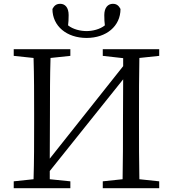

<svg xmlns="http://www.w3.org/2000/svg" viewBox="-20 -987 907 1007"><path d="M434 -788C538 -788 612 -850 612 -940C603 -957 592 -967 572 -967C547 -967 527 -948 527 -908C527 -885 528 -869 530 -854C504 -833 465 -824 434 -824C402 -824 363 -833 337 -854C339 -869 340 -885 340 -908C340 -948 321 -967 296 -967C275 -967 264 -957 255 -940C255 -850 330 -788 434 -788ZM815 -694V-729H519V-694L626 -682V-640L241 -155L242 -392C242 -491 242 -588 245 -683L349 -694V-729H52V-694L156 -683C159 -587 159 -489 159 -392V-337C159 -239 159 -142 156 -47L52 -36V0H349V-36L241 -47V-90L626 -571L625 -353C625 -241 625 -142 623 -47L519 -36V0H815V-36L711 -47C709 -143 709 -241 709 -337V-392C709 -491 709 -588 711 -683Z"/></svg>

Font: Source Han Serif
Style: Regular
Weight: 400
Designer: Ryoko NISHIZUKA 西塚涼子 (kana & ideographs); Frank Grießhammer (Latin, Greek & Cyrillic); Wenlong ZHANG 张文龙 (bopomofo); San
Foundry: Adobe Systems Incorporated
Version: Version 1.001;PS 1.001;hotconv 16.6.54;makeotf.lib2.5.65590